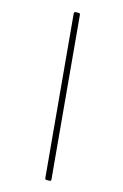

<svg xmlns="http://www.w3.org/2000/svg" viewBox="-130 -807 621 973"><g transform="rotate(15 181.0 -320.0)"><path d="M234 110H218Q211 110 210 103L133 -741Q134 -750 141 -750H157Q164 -750 165 -743L242 103Q241 110 234 110Z"/></g></svg>

Font: YamahaIndonesia935. App Thin
Style: Italic
Weight: 100
Italic angle: -10°
Designer: Dalton Maag Ltd
Foundry: Dalton Maag Ltd
Version: Version 1.002; January 01, 2024; Regular/Italic